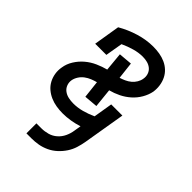

<svg xmlns="http://www.w3.org/2000/svg" viewBox="-212 -627 924 924"><g transform="rotate(45 250.0 -164.5)"><path d="M174 199H140V131H174Q195 131 216.5 125Q238 119 255 104Q272 89 281.5 68.5Q291 48 294 27L300 -9Q275 -1 248 3.5Q221 8 195 8Q173 8 151.5 4.5Q130 1 110.5 -7.5Q91 -16 75 -29.5Q59 -43 49 -61.5Q39 -80 35.5 -101.5Q32 -123 36 -145Q40 -173 56 -198.5Q72 -224 94.5 -243Q117 -262 144 -274Q171 -286 198 -293L189 -388L258 -394L268 -307Q281 -311 295.5 -317.5Q310 -324 322 -334Q334 -344 342 -357.5Q350 -371 352 -385Q355 -401 350 -416Q345 -431 333.5 -440.5Q322 -450 307 -454Q292 -458 275 -458Q247 -458 217.5 -449.5Q188 -441 160 -428L145 -340H69L91 -474Q134 -499 182 -513.5Q230 -528 277 -528Q299 -528 320 -524.5Q341 -521 360 -512.5Q379 -504 394 -490Q409 -476 418 -457.5Q427 -439 430 -418Q433 -397 430 -375Q425 -349 410.5 -324Q396 -299 374.5 -280Q353 -261 327.5 -248.5Q302 -236 275 -229L285 -132L216 -126L206 -215Q191 -211 176 -205Q161 -199 147.5 -189Q134 -179 125 -165Q116 -151 113 -136Q110 -119 116 -103.5Q122 -88 135 -78.5Q148 -69 164.5 -65.5Q181 -62 198 -62Q227 -62 256.5 -70Q286 -78 314 -91L330 -188H406L370 27Q366 50 359 72.5Q352 95 338.5 115.5Q325 136 306.5 153Q288 170 265.5 180.5Q243 191 220 195Q197 199 174 199Z"/></g></svg>

Font: Iosevka Curly Slab
Style: Italic
Weight: 400
Italic angle: -9°
Monospace: yes
Designer: Belleve Invis
Foundry: Belleve Invis
Version: Version 22.1.2; ttfautohint (v1.8.4)